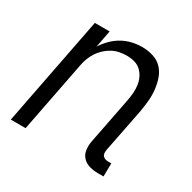

<svg xmlns="http://www.w3.org/2000/svg" viewBox="-129 -670 808 809"><g transform="rotate(30 275.0 -265.0)"><path d="M472 12H444Q423 12 403.5 6.5Q384 1 370.5 -13Q357 -27 354 -47.5Q351 -68 355 -90L399 -315Q403 -335 404.5 -354.5Q406 -374 403.5 -392.5Q401 -411 393 -427.5Q385 -444 372 -456Q359 -468 341 -473Q323 -478 303 -478Q286 -478 268 -474.5Q250 -471 233.5 -462Q217 -453 203 -440Q189 -427 179 -411.5Q169 -396 162.5 -378.5Q156 -361 153 -344L86 0H14L117 -530H189L173 -447Q187 -469 205.5 -487.5Q224 -506 246.5 -518.5Q269 -531 293.5 -536.5Q318 -542 342 -542Q369 -542 395 -534Q421 -526 438.5 -507.5Q456 -489 464.5 -464.5Q473 -440 476 -413Q479 -386 476.5 -358.5Q474 -331 469 -303L427 -90Q426 -82 426.5 -74.5Q427 -67 431.5 -62Q436 -57 443 -54.5Q450 -52 457 -52H473Z"/></g></svg>

Font: Lode
Style: Italic
Weight: 400
Italic angle: -11°
Monospace: yes
Designer: Belleve Invis
Foundry: Belleve Invis
Version: Version 29.2.0; ttfautohint (v1.8.3)